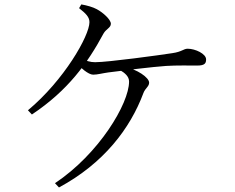

<svg xmlns="http://www.w3.org/2000/svg" viewBox="-20 -797 1040 850"><path d="M223.4 14 241.1 32.9C438.9 -73.7 556.3 -227.6 615 -385.3C623.1 -406.9 640.2 -413.7 640.2 -431.2C640.2 -453 588.5 -490.8 524.7 -503.1L509.2 -487.9C533.7 -473.9 551.4 -458.1 551.4 -435.9C551.4 -338.5 418 -115.6 223.4 14ZM103.7 -308.8 121.2 -290.1C281.4 -397.1 367.3 -516.8 438.5 -648.9C450 -669 470.8 -674.1 470.8 -691.9C470.8 -710.2 436.2 -741.7 408.3 -756.4C391.6 -765.5 366.5 -772.7 340 -777.5L330.1 -760.9C360.5 -736.9 376 -721.3 376 -698.9C376 -638.5 263.3 -441.6 103.7 -308.8ZM392.4 -466.4C411.2 -466.4 434.7 -473 459.9 -476.4C522.6 -484.8 656.3 -501.1 715.2 -505.1C761.4 -508.1 823.3 -506.8 853.5 -506.8C886.9 -506.8 892.4 -517.2 892.4 -534.1C892.4 -558.7 844.8 -581.3 810.8 -581.3C792.3 -581.3 785.8 -567.6 742.3 -561.6C686.6 -552.9 458 -521.6 401 -521.6C379.9 -521.6 361.5 -527 332 -540.6L316.6 -517.7C336.6 -498 370.9 -466.4 392.4 -466.4Z"/></svg>

Font: Source Han Serif TW VF
Style: Regular
Weight: 250
Designer: Ryoko NISHIZUKA 西塚涼子 (kana & ideographs); Frank Grießhammer (Latin, Greek & Cyrillic); Wenlong ZHANG 张文龙 (bopomofo); San
Foundry: Adobe
Version: Version 2.002;hotconv 1.1.0;makeotfexe 2.6.0